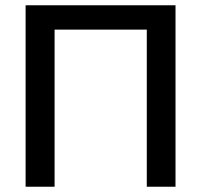

<svg xmlns="http://www.w3.org/2000/svg" viewBox="-20 -708 762 728"><path d="M187 -595.7V0H77.1V-688H645.5V0H536.6V-595.7Z"/></svg>

Font: Arimo Medium
Style: Regular
Weight: 500
Designer: Steve Matteson
Foundry: Monotype Imaging Inc.
Version: Version 1.33